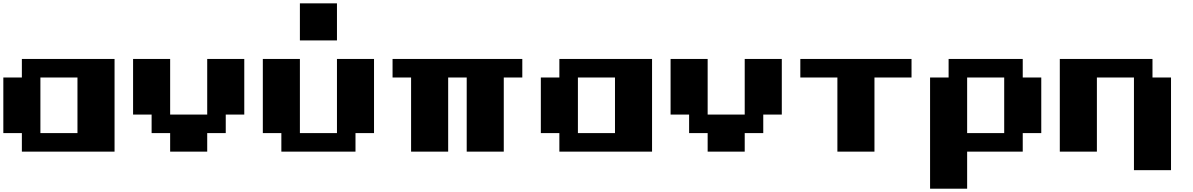

<svg xmlns="http://www.w3.org/2000/svg" viewBox="-20 -909 7151 1151"><path d="M222.2 -111.1H444.4V-444.4H222.2ZM111.1 -111.1H0V-444.4H111.1V-555.6H666.7V0H111.1Z M1000 0V-111.1H888.9V-222.2H777.8V-555.6H1000V-222.2H1222.2V-555.6H1444.4V-222.2H1333.3V-111.1H1222.2V0Z M1666.7 -111.1H1555.6V-555.6H1777.8V-111.1H2000V-555.6H2222.2V-111.1H2111.1V0H1666.7ZM1777.8 -666.7V-888.9H2000V-666.7Z M2444.4 -444.4H2333.3V-555.6H3111.1V-444.4H3000V0H2777.8V-444.4H2666.7V0H2444.4Z M3444.4 -111.1H3666.7V-444.4H3444.4ZM3333.3 -111.1H3222.2V-444.4H3333.3V-555.6H3888.9V0H3333.3Z M4222.2 0V-111.1H4111.1V-222.2H4000V-555.6H4222.2V-222.2H4444.4V-555.6H4666.7V-222.2H4555.6V-111.1H4444.4V0Z M5000 0V-444.4H4777.8V-555.6H5444.4V-444.4H5222.2V0Z M6111.1 -555.6V-444.4H6222.2V-111.1H6111.1V0H5777.8V222.2H5555.6V-444.4H5666.7V-555.6ZM6000 -444.4H5777.8V-111.1H6000Z M6555.6 -444.4V0H6333.3V-555.6H6888.9V-444.4H7000V111.1H6777.8V-444.4Z"/></svg>

Font: Pixeloid Sans
Style: Bold
Weight: 700
Monospace: yes
Designer: GGBot
Version: 0.3